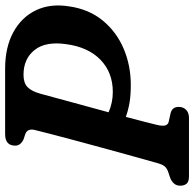

<svg xmlns="http://www.w3.org/2000/svg" viewBox="-24 -716 740 731"><g transform="rotate(-90 345.5 -350.0)"><path d="M687.5 -458Q677 -382 634 -329.2Q591 -276.5 526.8 -249Q462.5 -221.5 388 -221.5Q350 -221.5 321.2 -226.2Q292.5 -231 266.5 -240.5Q256.5 -203.5 248.8 -173Q241 -142.5 236.5 -124Q230.5 -100 234.2 -89.5Q238 -79 249 -77L280.5 -70Q304.5 -64 304.5 -39Q304.5 -22 293.5 -11Q282.5 0 262.5 0H40.5Q19.5 0 12 -9.2Q4.5 -18.5 4.5 -33.5Q4.5 -48 13.5 -57.8Q22.5 -67.5 35.5 -72L53.5 -78Q68.5 -82.5 76.5 -90.8Q84.5 -99 90 -118.5Q97.5 -145 111.2 -193.8Q125 -242.5 141 -301.8Q157 -361 172.8 -418.8Q188.5 -476.5 200.2 -522.2Q212 -568 217 -588.5Q222.5 -615 201.5 -623L180.5 -630Q157 -641.5 157 -661.5Q157 -700 201 -700H449.5Q531.5 -700 588.8 -668.8Q646 -637.5 672.2 -583Q698.5 -528.5 687.5 -458ZM354.5 -565Q352.5 -558 341.8 -518.2Q331 -478.5 315.5 -421.5Q300 -364.5 284 -306Q320.5 -290 361.5 -290Q435.5 -290 484 -337Q532.5 -384 543.5 -468.5Q554.5 -546 521 -588Q487.5 -630 426.5 -630Q396 -630 380 -614.8Q364 -599.5 354.5 -565Z"/></g></svg>

Font: Fraunces 72pt SuperSoft SemiBold
Style: Italic
Weight: 600
Italic angle: -16°
Version: Version 1.000;[b76b70a41]